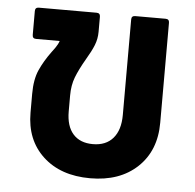

<svg xmlns="http://www.w3.org/2000/svg" viewBox="-46 -614 684 673"><g transform="rotate(5 296.0 -278.0)"><path d="M510 -568Q523 -568 523 -555V-203Q523 -105 461 -46.5Q399 12 295 12Q191 12 129 -45.5Q67 -103 67 -199V-265Q67 -316 82 -349.5Q97 -383 122 -417Q124 -419 133.5 -432.5Q143 -446 147 -458H64Q51 -458 51 -471V-555Q51 -568 64 -568H267Q280 -568 280 -555V-502Q280 -477 271 -454.5Q262 -432 244 -402Q222 -364 211 -335.5Q200 -307 200 -271V-215Q200 -163 224.5 -135.5Q249 -108 294 -108Q340 -108 365 -137Q390 -166 390 -219V-555Q390 -568 403 -568Z"/></g></svg>

Font: LINE Seed Sans TH
Style: Bold
Weight: 700
Designer: Dalton Maag Ltd | Thai characters by Cadson Demak Co.,Ltd.
Foundry: Dalton Maag Ltd
Version: Version 1.002